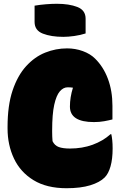

<svg xmlns="http://www.w3.org/2000/svg" viewBox="-20 -976 640 1016"><path d="M163 -946Q192 -951 223.5 -953.5Q255 -956 281 -956Q346 -956 389.5 -939Q433 -922 433 -877V-799Q405 -790 373 -785.5Q341 -781 315 -781Q251 -781 207 -798Q163 -815 163 -860ZM332 20Q227 20 157.5 -22.5Q88 -65 54 -137Q20 -209 20 -296V-304Q20 -418 46.5 -497Q73 -576 118 -625.5Q163 -675 219 -697.5Q275 -720 335 -720Q379 -720 418.5 -705.5Q458 -691 483 -666Q527 -623 551 -559Q575 -495 575 -416V-344Q556 -339 531 -334.5Q506 -330 477 -330Q350 -330 350 -412Q350 -461 366 -512Q354 -514 338 -514Q315 -514 296.5 -492.5Q278 -471 267 -421.5Q256 -372 256 -286V-278Q256 -265 256.5 -253Q257 -241 258 -229Q269 -206 291 -198Q313 -190 350 -190Q415 -190 470 -210Q525 -230 565 -266H569Q572 -253 574 -234Q576 -215 576 -190Q576 -135 565 -96Q554 -57 534 -37Q508 -11 457.5 4.5Q407 20 332 20Z"/></svg>

Font: Recursive Sn Csl St XBk
Style: Regular
Weight: 1000
Version: Version 1.079;hotconv 1.0.112;makeotfexe 2.5.65598; ttfautoh